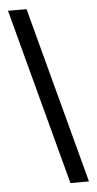

<svg xmlns="http://www.w3.org/2000/svg" viewBox="-57 -785 446 887"><g transform="rotate(-5 166.5 -341.0)"><path d="M15 -750H101L319 68H233Z"/></g></svg>

Font: Bellota
Style: Bold
Weight: 700
Designer: Kemie Guaida
Foundry: Kemie Guaida
Version: Version 4.001